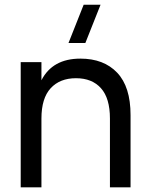

<svg xmlns="http://www.w3.org/2000/svg" viewBox="-20 -808 643 828"><path d="M413.6 -787.6 348.1 -622.6H275.4L340.8 -787.6ZM454.1 0V-296.9Q454.1 -384.3 415.5 -427.5Q377 -470.7 307.6 -470.7Q238.3 -470.7 198.5 -427.5Q158.7 -384.3 158.7 -296.9V0H69.3V-540H158.7V-461.9Q206.5 -555.2 326.7 -555.2Q427.7 -555.2 485.4 -494.4Q543 -433.6 543 -312V0Z"/></svg>

Font: Vela Sans Med
Style: Regular
Weight: 500
Designer: Principal design: Mikhail Sharanda - project Manrope.
Design modification: Ravid Balaliev
Foundry: Mikhail Sharanda
Version: Version 1.001